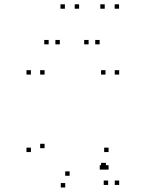

<svg xmlns="http://www.w3.org/2000/svg" viewBox="-20 -828 660 870"><path d="M460 -70V-90H440V-70ZM470 10V-10H450V10ZM520 10V-10H500V10ZM520 -490V-510H500V-490ZM458 -490V-510H438V-490ZM458 -70V-90H438V-70ZM120 -139V-159H100V-139ZM275.5 21.5V1.5H255.5V21.5ZM452 -59.5V-79.5H432V-59.5ZM472 -59.5V-79.5H452V-59.5ZM472 -139V-159H452V-139ZM295.5 -31.5V-51.5H275.5V-31.5ZM182 -156.5V-176.5H162V-156.5ZM182 -490V-510H162V-490ZM120 -490V-510H100V-490ZM251 -627V-647H231V-627ZM338.5 -788.5V-808.5H318.5V-788.5ZM274 -788.5V-808.5H254V-788.5ZM200.5 -627V-647H180.5V-627ZM431.5 -627V-647H411.5V-627ZM519.5 -788.5V-808.5H499.5V-788.5ZM454.5 -788.5V-808.5H434.5V-788.5ZM381.5 -627V-647H361.5V-627Z"/></svg>

Font: Monaspace Neon Dots Var
Style: Regular
Weight: 400
Designer: Riley Cran and the Lettermatic Team
Version: Version 1.100 (Monaspace Neon Dots)